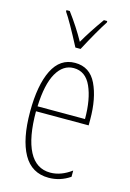

<svg xmlns="http://www.w3.org/2000/svg" viewBox="-118 -822 605 891"><g transform="rotate(15 184.5 -376.5)"><path d="M325 -301V-273H72Q72 -147 106.5 -81Q141 -15 209 -15Q260 -15 310 -52V-22Q263 10 208 10Q126 10 86 -61.5Q46 -133 46 -264Q46 -392 82 -464.5Q118 -537 190 -537Q261 -537 293 -470Q325 -403 325 -301ZM73 -297H301Q301 -392 274 -452Q247 -512 190 -512Q139 -512 108 -458Q77 -404 73 -297ZM283 -756Q249 -704 197 -606H172Q113 -719 87 -756V-763H103Q150 -700 185 -637Q217 -693 267 -763H283Z"/></g></svg>

Font: Noto Sans Display Thin Cond
Style: Regular
Weight: 250
Width: 3
Designer: Monotype Design team
Foundry: Monotype Imaging Inc.
Version: Version 1.000